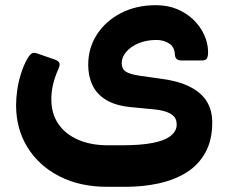

<svg xmlns="http://www.w3.org/2000/svg" viewBox="-20 -537 882 740"><path d="M393 183Q288 183 209 142.5Q130 102 86 31Q42 -40 42 -132Q42 -159 46.5 -190.5Q51 -222 61 -253.5Q71 -285 84 -308Q93 -324 101.5 -330.5Q110 -337 129 -329L187 -309Q203 -304 208 -296Q213 -288 205 -271Q191 -240 184 -209.5Q177 -179 178 -149Q179 -97 205.5 -58.5Q232 -20 281 1.5Q330 23 397 23H449Q521 23 568 14Q615 5 638 -13.5Q661 -32 661 -57Q661 -76 651 -87.5Q641 -99 621 -106Q601 -113 569 -116L485 -124Q424 -130 388 -152.5Q352 -175 336 -209.5Q320 -244 320 -287Q320 -352 353.5 -404Q387 -456 446 -486.5Q505 -517 581 -517Q627 -517 663.5 -501.5Q700 -486 726.5 -460Q753 -434 767.5 -401.5Q782 -369 782 -336Q782 -320 777.5 -312Q773 -304 759 -304H679Q655 -304 654 -327Q653 -356 631.5 -369.5Q610 -383 583 -383Q544 -383 513.5 -370Q483 -357 466 -336.5Q449 -316 449 -294Q449 -272 464 -261.5Q479 -251 519 -245L597 -234Q668 -225 712 -202.5Q756 -180 777 -146Q798 -112 798 -65Q798 4 771 52Q744 100 697.5 128.5Q651 157 591 170Q531 183 464 183Z"/></svg>

Font: Rubik
Style: Bold
Weight: 700
Designer: Hubert and Fischer
Foundry: Hubert and Fischer
Version: Version 2.300;gftools[0.9.30]